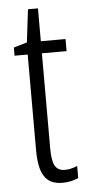

<svg xmlns="http://www.w3.org/2000/svg" viewBox="-50 -688 335 728"><g transform="rotate(-5 117.0 -323.5)"><path d="M172 -38C133 -38 123 -67 123 -126V-486H217V-532H123V-657H85L70 -532L19 -517V-486H69V-123C69 -35 92 10 158 10C183 10 202 5 219 -3V-49C206 -43 189 -38 172 -38Z"/></g></svg>

Font: Noto Sans Lao ExtraCondensed Light
Style: Regular
Weight: 300
Width: 2
Designer: Monotype Design Team
Foundry: Monotype Imaging Inc.
Version: Version 2.003